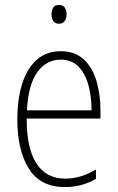

<svg xmlns="http://www.w3.org/2000/svg" viewBox="-20 -746 475 776"><path d="M226 -539Q283 -539 318.5 -506Q354 -473 370 -418.5Q386 -364 386 -300V-267H88Q87 -149 126.5 -86.5Q166 -24 244 -24Q306 -24 368 -61V-23Q340 -7 309.5 1.5Q279 10 242 10Q143 10 96.5 -64.5Q50 -139 50 -263Q50 -345 69.5 -407Q89 -469 128 -504Q167 -539 226 -539ZM226 -505Q167 -505 130.5 -454Q94 -403 89 -300H350Q350 -357 337 -403.5Q324 -450 296.5 -477.5Q269 -505 226 -505ZM218 -726Q235 -726 242 -715Q249 -704 249 -689Q249 -671 241 -660.5Q233 -650 218 -650Q203 -650 195.5 -661Q188 -672 188 -688Q188 -704 195 -715Q202 -726 218 -726Z"/></svg>

Font: Noto Sans Telugu Condensed ExtraLight
Style: Regular
Weight: 200
Width: 3
Designer: Jelle Bosma - Monotype Design Team
Foundry: Monotype Imaging Inc.
Version: Version 2.005; ttfautohint (v1.8.4.7-5d5b)